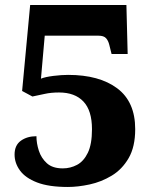

<svg xmlns="http://www.w3.org/2000/svg" viewBox="-20 -734 607 764"><path d="M250 10Q174 10 127.5 -8Q81 -26 59.5 -55.5Q38 -85 38 -119Q38 -156 63 -174Q88 -192 125 -192Q125 -164 134.5 -134.5Q144 -105 166.5 -84.5Q189 -64 230 -64Q260 -64 286.5 -78Q313 -92 329.5 -126Q346 -160 346 -220Q346 -294 312 -330Q278 -366 215 -366Q183 -366 158.5 -360.5Q134 -355 109 -350L68 -372L100 -714H483L488 -519H424L415 -555Q411 -572 402 -582Q393 -592 372 -592H158L143 -421Q160 -428 192.5 -432Q225 -436 251 -436Q375 -436 446.5 -382.5Q518 -329 518 -220Q518 -150 492 -105Q466 -60 424.5 -35Q383 -10 336.5 0Q290 10 250 10Z"/></svg>

Font: Noto Serif ExtraBold
Style: Regular
Weight: 800
Designer: Monotype Design Team
Foundry: Monotype Imaging Inc.
Version: Version 2.014